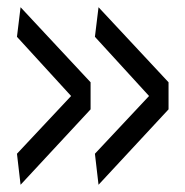

<svg xmlns="http://www.w3.org/2000/svg" viewBox="-20 -537 513 532"><path d="M231 -309V-234L37 -25L27 -111L177 -271L27 -435L37 -517ZM447 -309V-234L253 -25L243 -111L393 -271L243 -435L253 -517Z"/></svg>

Font: Georama ExtraCondensed Thin
Style: Regular
Weight: 400
Version: Version 1.001